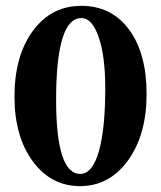

<svg xmlns="http://www.w3.org/2000/svg" viewBox="-20 -630 554 660"><path d="M29.8 -297.9Q29.8 -438 93 -523.9Q156.2 -609.9 259.8 -609.9Q363.3 -609.9 423.6 -528.3Q483.9 -446.8 483.9 -307.1Q483.9 -166.5 419.9 -78.4Q356 9.8 254.9 9.8Q155.3 9.8 92.5 -75.7Q29.8 -161.1 29.8 -297.9ZM172.9 -287.1Q172.9 -32.2 255.9 -32.2Q297.4 -32.2 319.6 -108.9Q341.8 -185.5 341.8 -327.1Q341.8 -436.5 319.3 -502.2Q296.9 -567.9 259.8 -567.9Q172.9 -567.9 172.9 -287.1Z"/></svg>

Font: Common Serif
Style: Bold
Weight: 700
Designer: Philipp H. Poll, Khaled Hosny
Foundry: Stefan Peev, Context Ltd.
Version: Version 1.026